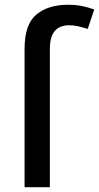

<svg xmlns="http://www.w3.org/2000/svg" viewBox="-20 -785 415 805"><path d="M269 -679Q230 -679 209.5 -655Q189 -631 189 -578V0H83V-580Q83 -683 132.5 -724Q182 -765 264 -765Q300 -765 327.5 -759Q355 -753 375 -745L348 -664Q332 -669 311.5 -674Q291 -679 269 -679Z"/></svg>

Font: Noto Sans Medium
Style: Regular
Weight: 500
Designer: Monotype Design Team
Foundry: Monotype Imaging Inc.
Version: Version 2.007